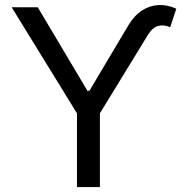

<svg xmlns="http://www.w3.org/2000/svg" viewBox="-20 -757 753 777"><path d="M329.1 -373V-389.6H346.7V-373ZM27.3 -727.5H132.8L337.9 -382.8L499 -653.8Q522.9 -693.8 554.4 -714.4Q585.9 -734.9 621.6 -736.6Q657.2 -738.3 693.4 -721.7L668.9 -647Q642.6 -658.2 619.6 -651.9Q596.7 -645.5 577.6 -614.3L384.3 -298.3V0H291.5V-298.3Z"/></svg>

Font: Inter Variable LoSnoCo
Style: Regular
Weight: 400
Designer: Rasmus Andersson
Foundry: rsms
Version: Version 4.000;git-a52131595; featfreeze: case,dlig,ss01,ss02